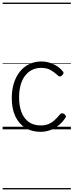

<svg xmlns="http://www.w3.org/2000/svg" viewBox="-20 -989 562 1468"><path d="M290 19Q224 19 174.5 -11Q125 -41 97.5 -99Q70 -157 70 -239Q70 -300 85.5 -351Q101 -402 130.5 -439.5Q160 -477 202 -498Q244 -519 297 -519Q343 -519 387 -499Q431 -479 460 -444Q467 -436 465.5 -429Q464 -422 455 -413Q446 -404 438.5 -404Q431 -404 425 -410Q396 -437 367 -453.5Q338 -470 294 -470Q256 -470 225 -454.5Q194 -439 171.5 -409.5Q149 -380 137.5 -338Q126 -296 126 -243Q126 -180 144 -132Q162 -84 199 -57Q236 -30 292 -30Q324 -30 349.5 -40Q375 -50 396.5 -69.5Q418 -89 440 -116Q447 -123 455 -123Q463 -123 472 -117Q480 -110 483 -103Q486 -96 480 -88Q456 -52 425 -28Q394 -4 359.5 7.5Q325 19 290 19ZM0 449H522V459H0ZM0 -20H522V0H0ZM0 -505H522V-500H0ZM0 -969H522V-959H0Z"/></svg>

Font: Playwrite IT Trad Guides
Style: Regular
Weight: 400
Designer: Veronika Burian, José Scaglione
Foundry: TypeTogether
Version: Version 1.003